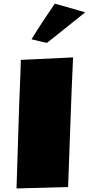

<svg xmlns="http://www.w3.org/2000/svg" viewBox="-20 -1033 491 1061"><path d="M450.7 -964.8Q241.2 -796.4 239.7 -796.4Q232.9 -796.4 154.3 -815.9Q179.7 -858.4 224.1 -925.8Q268.6 -993.2 282.7 -1012.7Q341.8 -997.1 450.7 -964.8ZM95.2 -702.1 383.8 -715.8Q376 -552.7 367.9 -320.1Q359.9 -87.4 356.4 0.5L71.3 8.3L85.9 -453.1Q95.2 -674.3 95.2 -702.1Z"/></svg>

Font: Seymour One
Style: Book
Weight: 400
Designer: vernon adams
Foundry: vernon adams
Version: Version 1.000; ttfautohint (v0.93) -l 8 -r 50 -G 200 -x 0 -w